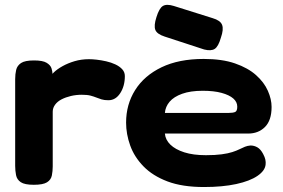

<svg xmlns="http://www.w3.org/2000/svg" viewBox="-20 -734 1137 772"><path d="M116 9Q79 9 63.5 -1.5Q48 -12 44.5 -30Q41 -48 41 -67V-416Q41 -436 45 -453Q49 -470 64.5 -480.5Q80 -491 117 -491Q152 -491 167.5 -481.5Q183 -472 187 -459.5Q191 -447 191 -438L179 -420Q183 -430 196.5 -443Q210 -456 231.5 -468Q253 -480 280 -488Q307 -496 338 -496Q351 -496 369 -494Q387 -492 407 -487.5Q427 -483 444 -475Q461 -467 471.5 -455.5Q482 -444 482 -428Q482 -388 463.5 -359.5Q445 -331 416 -331Q399 -331 388 -334.5Q377 -338 367 -342Q357 -346 344 -349.5Q331 -353 309 -353Q286 -353 265 -348Q244 -343 227.5 -334.5Q211 -326 201.5 -313Q192 -300 192 -285V-65Q192 -46 188.5 -28.5Q185 -11 169 -1Q153 9 116 9Z M800 18Q713 18 653.5 -4.5Q594 -27 557 -65Q520 -103 503.5 -149Q487 -195 487 -241Q487 -314 523.5 -372Q560 -430 629.5 -463.5Q699 -497 799 -497Q873 -497 925 -479Q977 -461 1009.5 -432Q1042 -403 1057 -369Q1072 -335 1072 -304Q1072 -250 1045.5 -223.5Q1019 -197 978 -197H643Q645 -172 665 -152.5Q685 -133 721 -121.5Q757 -110 808 -110Q845 -110 871 -113.5Q897 -117 914 -122.5Q931 -128 943 -134Q955 -140 965 -144Q975 -148 987 -149Q1002 -149 1015 -141.5Q1028 -134 1038 -115Q1045 -102 1047 -92Q1049 -82 1048 -73Q1046 -48 1015.5 -27Q985 -6 930 6Q875 18 800 18ZM643 -280H900Q916 -280 925 -283.5Q934 -287 934 -305Q934 -324 918 -338Q902 -352 871 -360.5Q840 -369 795 -369Q746 -369 712.5 -357Q679 -345 662 -325Q645 -305 643 -280ZM801 -535 642 -587Q611 -597 604.5 -614Q598 -631 609 -665Q620 -701 635 -710Q650 -719 679 -710L835 -661Q866 -652 873 -634Q880 -616 868 -582Q858 -547 843.5 -537.5Q829 -528 801 -535Z"/></svg>

Font: Fredoka SemiExpanded SemiBold
Style: Regular
Weight: 600
Width: 6
Designer: Ben Nathan
Foundry: Milena B. Brandão, Ben Nathan
Version: Version 2.001